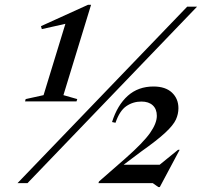

<svg xmlns="http://www.w3.org/2000/svg" viewBox="-20 -742 818 778"><path d="M51 0 738.5 -715H778.5L91.5 0ZM708 -135 627.5 16H621.5L599 0H379L381 -6.5L488.5 -100.5Q560.5 -164 588 -203.2Q615.5 -242.5 615.5 -272.5Q615.5 -300 599 -315.2Q582.5 -330.5 553 -330.5Q519 -330.5 491.8 -311.8Q464.5 -293 448 -244.5L434 -247.5Q455.5 -316 497.8 -353.8Q540 -391.5 602 -391.5Q650.5 -391.5 676.8 -366.8Q703 -342 703 -303.5Q703 -280 692.8 -257.5Q682.5 -235 650.2 -204.8Q618 -174.5 551.5 -127.5L481 -74.5H627L701.5 -135ZM156.5 -356.5 245 -645.5 149.5 -624 146 -636 336.5 -722.5H349L237 -356.5L293 -340.5L290 -331H81.5L84 -340.5Z"/></svg>

Font: Newsreader Display Medium
Style: Italic
Weight: 500
Italic angle: -17°
Designer: Hugues Gentile
Foundry: Production Type
Version: Version 1.001